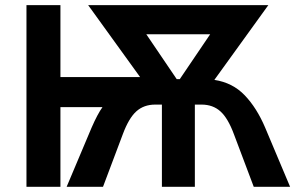

<svg xmlns="http://www.w3.org/2000/svg" viewBox="-20 -720 1143 740"><path d="M82 0V-700.2H212.9V-422.9H520L319.8 -700.2H1014.2L806.2 -412.1Q876.5 -401.4 923.1 -352.8Q969.7 -304.2 1002 -228L1098.1 0H958L881.8 -202.1Q858.9 -264.2 829.8 -290.5Q800.8 -316.9 756.8 -316.9H731V0H604V-316.9H578.1Q534.2 -316.9 505.1 -290.5Q476.1 -264.2 453.1 -202.1L377 0H236.8L333 -228Q356 -280.8 375 -307.1H212.9V0ZM661.1 -415H672.9L790 -587.9H543.9Z"/></svg>

Font: Fixel Text SemiBold
Style: Regular
Weight: 600
Width: 4
Designer: AlfaBravo + MacPaw
Foundry: Kyrylo Tkachov, Marchela Mozhyna, Serhii Makarenko, Maria Weinstein, Zakhar Kryvoshyya
Version: Version 1.211